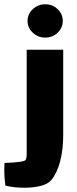

<svg xmlns="http://www.w3.org/2000/svg" viewBox="-82 -693 360 899"><path d="M47 -595Q47 -627 71.5 -650Q96 -673 130 -673Q164 -673 188 -650Q212 -627 212 -595Q212 -563 188 -540Q164 -517 130 -517Q96 -517 71.5 -540Q47 -563 47 -595ZM43 -4V-460H214V-62Q214 6 200 61Q186 116 159 149Q144 168 110 177Q76 186 33 186Q-18 186 -57 176Q-62 138 -62 105Q-62 82 -61 70Q30 67 38 56Q43 48 43 24Q43 0 43 -4Z"/></svg>

Font: Lalezar
Style: Regular
Weight: 400
Designer: Borna Izadpanah
Foundry: Borna Izadpanah
Version: Version 1.004